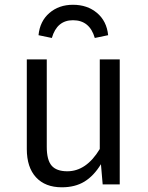

<svg xmlns="http://www.w3.org/2000/svg" viewBox="-20 -776 621 808"><path d="M287.1 -755.9Q347.7 -755.9 388.4 -721.4Q429.2 -687 435.1 -627.9L378.9 -616.2Q357.4 -690.9 287.1 -690.9Q219.7 -690.9 198.2 -616.2L142.1 -627.9Q147.9 -687 188 -721.4Q228 -755.9 287.1 -755.9ZM483.9 -525.9V0H412.1L404.8 -85Q374.5 -35.6 335.2 -11.7Q295.9 12.2 240.2 12.2Q170.4 12.2 131.6 -29.8Q92.8 -71.8 92.8 -148.9V-525.9H176.8V-158.2Q176.8 -102.5 197.3 -78.9Q217.8 -55.2 263.2 -55.2Q343.3 -55.2 399.9 -148.9V-525.9Z"/></svg>

Font: Fira Sans Book
Style: Regular
Weight: 350
Designer: Carrois Corporate & Edenspiekermann AG
Foundry: Carrois Corporate GbR & Edenspiekermann AG
Version: Version 4.203;PS 004.203;hotconv 1.0.88;makeotf.lib2.5.64775